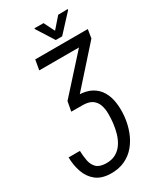

<svg xmlns="http://www.w3.org/2000/svg" viewBox="-270 -987 1086 1284"><g transform="rotate(-30 273.5 -345.0)"><path d="M-5.4 -31.7H82Q83 8.3 89.8 44.4Q96.7 80.6 118.9 103.5Q141.1 126.5 189 128.4Q235.4 129.9 267.3 112.3Q299.3 94.7 320.1 64Q340.8 33.2 351.8 -4.9Q362.8 -43 367.2 -82Q371.1 -117.7 370.8 -153.3Q370.6 -189 360.6 -218.8Q350.6 -248.5 326.2 -267.1Q301.8 -285.6 257.8 -287.1L170.9 -287.6L184.1 -361.3L259.8 -360.8Q321.3 -359.4 361.6 -336.7Q401.9 -314 424.3 -275.4Q446.8 -236.8 453.6 -187.3Q460.4 -137.7 455.1 -82.5Q449.2 -24.9 429.7 27.3Q410.2 79.6 376.7 119.9Q343.3 160.2 294.9 182.6Q246.6 205.1 183.6 203.6Q114.7 201.7 73.7 168.7Q32.7 135.7 14.2 82.8Q-4.4 29.8 -5.4 -31.7ZM524.4 -644 206.5 -288.1 163.1 -287.6 176.8 -361.8 492.2 -710.9H535.2ZM498.5 -710.9 484.9 -633.8H115.7L129.4 -710.9ZM298.8 -893.1 339.8 -810.5 411.6 -892.6 485.4 -894V-887.7L362.3 -754.4H313L229 -887.2V-894Z"/></g></svg>

Font: Roboto Condensed
Style: Italic
Weight: 400
Italic angle: -12°
Designer: Christian Robertson
Foundry: Google
Version: Version 3.0